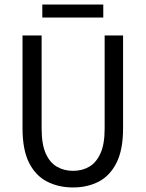

<svg xmlns="http://www.w3.org/2000/svg" viewBox="-20 -812 640 844"><path d="M301 12Q237 12 186.5 -14Q136 -40 107.5 -97Q79 -154 79 -248V-656H163V-246Q163 -178 181 -137.5Q199 -97 230.5 -79Q262 -61 301 -61Q341 -61 372 -79Q403 -97 421.5 -137.5Q440 -178 440 -246V-656H521V-248Q521 -154 492.5 -97Q464 -40 414.5 -14Q365 12 301 12ZM166 -735V-792H434V-735Z"/></svg>

Font: SauceCodePro NFM
Style: Regular
Weight: 400
Monospace: yes
Designer: Paul D. Hunt, Teo Tuominen
Foundry: Adobe
Version: Version 2.042;hotconv 1.1.0;makeotfexe 2.6.0;Nerd Fonts 3.3.